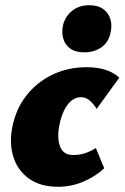

<svg xmlns="http://www.w3.org/2000/svg" viewBox="-20 -701 478 737"><path d="M203 16Q136 16 92.5 -14.5Q49 -45 32 -96.5Q15 -148 27 -212Q41 -283 81.5 -334.5Q122 -386 181.5 -414.5Q241 -443 312 -443Q354 -443 385 -433Q416 -423 438 -403L351 -283Q341 -300 325.5 -314Q310 -328 291 -328Q270 -328 253.5 -314Q237 -300 225.5 -276Q214 -252 208 -221Q198 -172 210.5 -139Q223 -106 260 -106Q286 -106 308 -113.5Q330 -121 348 -133L380 -55Q347 -24 300.5 -4Q254 16 203 16ZM304 -500Q269 -500 249 -515Q229 -530 222.5 -554Q216 -578 222 -605Q231 -639 257.5 -660Q284 -681 322 -681Q356 -681 376.5 -666Q397 -651 404 -626.5Q411 -602 404 -574Q396 -537 368 -518.5Q340 -500 304 -500Z"/></svg>

Font: Ysabeau Office Black
Style: Italic
Weight: 900
Italic angle: -12°
Designer: Christian Thalmann (Catharsis Fonts)
Version: Version 2.001;gftools[0.9.30]; featfreeze: tnum,lnum,ss02